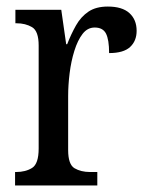

<svg xmlns="http://www.w3.org/2000/svg" viewBox="-20 -566 449 586"><path d="M26 0V-41H29Q58 -41 78 -53.5Q98 -66 98 -113V-427Q98 -471 78 -483Q58 -495 30 -495H27V-536H167L182 -431H185Q197 -462 212 -488.5Q227 -515 250 -530.5Q273 -546 309 -546Q353 -546 375 -526Q397 -506 397 -472Q397 -441 377 -422.5Q357 -404 313 -404Q313 -445 303.5 -463.5Q294 -482 269 -482Q247 -482 232 -462.5Q217 -443 207 -411Q197 -379 192.5 -342.5Q188 -306 188 -273V-108Q188 -64 207.5 -52.5Q227 -41 255 -41H277V0Z"/></svg>

Font: Noto Serif Condensed
Style: Regular
Weight: 400
Width: 3
Designer: Monotype Design Team
Foundry: Monotype Imaging Inc.
Version: Version 2.013; ttfautohint (v1.8.4.7-5d5b)